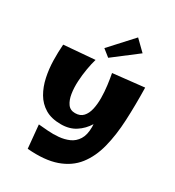

<svg xmlns="http://www.w3.org/2000/svg" viewBox="-248 -1194 1244 1366"><g transform="rotate(30 374.5 -511.0)"><path d="M310 -242Q232 -242 180.5 -273Q129 -304 98.5 -356.5Q68 -409 54 -474.5Q40 -540 38.5 -609Q37 -678 42 -741L296 -762Q285 -726 276 -674.5Q267 -623 264 -568.5Q261 -514 268.5 -467Q276 -420 297 -390.5Q318 -361 358 -361Q400 -361 423.5 -386.5Q447 -412 456.5 -454.5Q466 -497 465.5 -547.5Q465 -598 458.5 -648.5Q452 -699 444 -740L700 -768Q703 -626 697 -500Q691 -374 665 -272Q639 -170 583.5 -99Q528 -28 433 5.5Q338 39 194 27L176 -163Q210 -160 253.5 -156.5Q297 -153 342.5 -157Q388 -161 426.5 -178Q465 -195 489 -233Q513 -271 513 -336Q513 -347 512 -359Q480 -307 430 -274.5Q380 -242 310 -242ZM366 -820 308 -866 478 -1052 562 -970Z"/></g></svg>

Font: Marhey ExtraBold
Style: Regular
Weight: 800
Designer: Nur Syamsi & Bustanul Arifin
Foundry: Namelatype
Version: Version 1.000; ttfautohint (v1.8.4.7-5d5b)